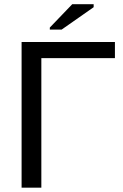

<svg xmlns="http://www.w3.org/2000/svg" viewBox="-20 -887 582 907"><path d="M522.9 -688.5V-612.3H175.3V-0.5H82V-688.5ZM215.3 -747.1V-756.8L321.3 -867.2H422.4V-853L271 -747.1Z"/></svg>

Font: Liberation Sans
Style: Regular
Weight: 400
Designer: Steve Matteson
Foundry: Ascender Corporation
Version: Version 2.00.1